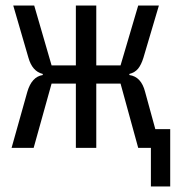

<svg xmlns="http://www.w3.org/2000/svg" viewBox="-20 -536 640 696"><path d="M527 0H481L417 -233H329V0H255V-233H167L102 0H22L79 -203Q95 -258 135 -264V-268Q97 -277 83 -327L28 -516H104L167 -299H255V-516H329V-299H417L481 -516H556L500 -327Q492 -301 480.5 -287Q469 -273 449 -268V-264Q492 -258 506 -203L543 -68H597V140H527Z"/></svg>

Font: IBM Plaex Mono
Style: Regular
Weight: 400
Designer: Mike Abbink, Paul van der Laan, Pieter van Rosmalen
Foundry: Bold Monday
Version: Version 2.003